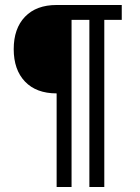

<svg xmlns="http://www.w3.org/2000/svg" viewBox="-20 -753 565 773"><path d="M208 -377Q126 -377 80.6 -424.6Q35.2 -472.2 35.2 -555.2Q35.2 -638.2 80.6 -685.5Q126 -732.9 208 -732.9H470.2V-672.9H399.9V0H339.8V-672.9H268.1V0H208Z"/></svg>

Font: Kreadon
Style: Regular
Weight: 400
Designer: kohakuno
Foundry: StudioGnu
Version: Version 1.000;Glyphs 3.1.2 (3151)